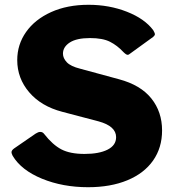

<svg xmlns="http://www.w3.org/2000/svg" viewBox="-20 -772 730 802"><path d="M356 -613Q300 -613 271.5 -594.5Q243 -576 243 -548Q243 -529 259 -512Q275 -495 315 -485L477 -441Q567 -417 612 -361Q657 -305 657 -227Q657 -155 619.5 -101.5Q582 -48 512 -19Q442 10 348 10Q242 10 155.5 -25.5Q69 -61 33 -121Q28 -131 28 -136Q28 -144 39 -152L129 -214Q140 -221 148 -221Q158 -221 164 -213Q200 -167 236.5 -148Q273 -129 333 -129Q394 -129 429.5 -147Q465 -165 465 -199Q465 -245 392 -265L240 -305Q152 -328 102 -386.5Q52 -445 52 -521Q52 -586 89 -638.5Q126 -691 193.5 -721.5Q261 -752 350 -752Q436 -752 510 -723Q584 -694 620 -646Q627 -634 627 -629Q627 -624 620 -618L522 -547Q518 -543 513 -543Q507 -543 495 -555Q470 -582 439.5 -597.5Q409 -613 356 -613Z"/></svg>

Font: Libre Franklin ExtraBold
Style: Regular
Weight: 800
Designer: Pablo Impallari, Rodrigo Fuenzalida
Foundry: Impallari Type
Version: Version 1.002; ttfautohint (v1.5)